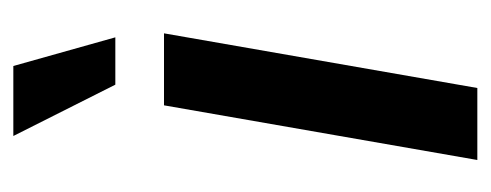

<svg xmlns="http://www.w3.org/2000/svg" viewBox="-244 -492 736 288"><g transform="rotate(-90 124.0 -348.0)"><path d="M28 0 110 -470H218L136 0ZM141 -543 64 -696H169L212 -543Z"/></g></svg>

Font: Celebes SemiBold
Style: Italic
Weight: 600
Italic angle: -10°
Designer: Anugrah Pasau
Foundry: Lafontype
Version: Version 1.000; ttfautohint (v1.8.4)